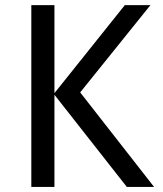

<svg xmlns="http://www.w3.org/2000/svg" viewBox="-20 -734 640 754"><path d="M585 0H478L193.8 -361.8V0H103V-713.9H193.8V-368.2L470.2 -713.9H570.8L294.9 -371.1Z"/></svg>

Font: Apple Sans Adjectives
Style: Regular
Weight: 400
Monospace: yes
Foundry: Apple Sans Adjectives
Version: Version 0.01